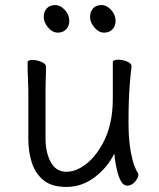

<svg xmlns="http://www.w3.org/2000/svg" viewBox="-20 -721 630 759"><path d="M392 -592Q370 -592 353 -612.5Q336 -633 336 -653Q336 -675 348 -688Q360 -701 382 -701Q402 -701 419.5 -681.5Q437 -662 437 -639Q437 -618 424.5 -605Q412 -592 392 -592ZM209 -592Q187 -592 170 -612.5Q153 -633 153 -653Q153 -675 165 -688Q177 -701 199 -701Q219 -701 236.5 -681.5Q254 -662 254 -639Q254 -618 241.5 -605Q229 -592 209 -592ZM500 -457Q497 -439 492.5 -381Q488 -323 488 -237Q488 -229 488.5 -205.5Q489 -182 492.5 -151Q496 -120 504 -89Q512 -58 526 -35Q527 -33 527 -29Q527 -18 513.5 -2.5Q500 13 483 13Q470 13 461 -0.5Q452 -14 446 -35Q440 -56 436.5 -77.5Q433 -99 432 -114Q405 -59 354.5 -20.5Q304 18 242 18Q184 18 151.5 -9Q119 -36 105.5 -79Q92 -122 92 -171V-368Q92 -374 91 -395Q90 -416 89.5 -439.5Q89 -463 89 -474Q89 -484 109 -484Q125 -484 143.5 -476.5Q162 -469 162 -456Q162 -448 161.5 -431.5Q161 -415 160.5 -397.5Q160 -380 160 -368V-175Q160 -117 181 -79.5Q202 -42 242 -42Q283 -42 323.5 -75Q364 -108 392.5 -166.5Q421 -225 425 -301Q426 -317 426 -342.5Q426 -368 426 -395V-475Q426 -485 447 -485Q464 -485 482 -478Q500 -471 500 -459Z"/></svg>

Font: Moon Stars Kai T
Style: Regular
Weight: 400
Designer: GuiWonder
Version: Version 1.101